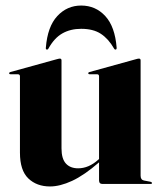

<svg xmlns="http://www.w3.org/2000/svg" viewBox="-20 -664 581 693"><path d="M52 -113V-388.5Q52 -396 44 -396H18Q13 -396 13 -400Q13 -402.5 17.5 -404L184 -450Q193 -452.5 196 -452.5Q202 -452.5 202 -446V-128.5Q202 -91 217.8 -73.8Q233.5 -56.5 262 -56.5Q300 -56.5 334 -87L337.5 -90V-388.5Q337.5 -396 330 -396H304Q298.5 -396 298.5 -400Q298.5 -402.5 303 -404L469.5 -450Q477.5 -452.5 481.5 -452.5Q487.5 -452.5 487.5 -446V-30Q487.5 -15 499.5 -12.5L523 -8Q528.5 -6.5 528.5 -3.5Q528.5 0 524 0H350Q337.5 0 337.5 -13V-78Q284 -31.5 240.2 -11.2Q196.5 9 160.5 9Q112.5 9 82.2 -20Q52 -49 52 -113ZM273 -560Q234.5 -560 205.2 -543.5Q176 -527 155 -489Q153 -485 150 -485Q144.5 -485 145.5 -492Q151.5 -568 186.8 -606Q222 -644 273 -644Q325 -644 360 -606Q395 -568 401 -492Q401.5 -485 396.5 -485Q393.5 -485 391.5 -489Q371.5 -524 344 -542Q316.5 -560 273 -560Z"/></svg>

Font: Fraunces 144pt S000
Style: Bold
Weight: 700
Version: Version 1.000; ttfautohint (v1.8.3)